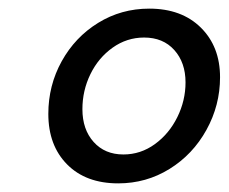

<svg xmlns="http://www.w3.org/2000/svg" viewBox="-20 -794 530 445"><path d="M92 -530Q92 -596 123 -652Q154 -708 207.5 -741Q261 -774 326 -774Q401 -774 445.5 -730Q490 -686 490 -615Q490 -550 458.5 -493Q427 -436 373 -402.5Q319 -369 254 -369Q179 -369 135.5 -413Q92 -457 92 -530ZM410 -603Q410 -649 384 -678Q358 -707 314 -707Q274 -707 241 -683.5Q208 -660 189.5 -622Q171 -584 171 -541Q171 -494 197 -465Q223 -436 266 -436Q306 -436 339 -460Q372 -484 391 -522.5Q410 -561 410 -603Z"/></svg>

Font: Open Sauce Two Medium Italic
Style: Regular
Weight: 500
Italic angle: -10°
Designer: Alfredo Marco Pradil
Foundry: Creative Sauce Fz LLC
Version: Version 1.477